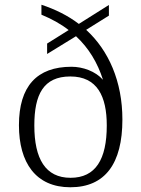

<svg xmlns="http://www.w3.org/2000/svg" viewBox="-20 -781 596 811"><path d="M277 10C424 10 497 -90 497 -276C497 -437 439 -568 344 -655L440 -715V-760L313 -680C266 -716 212 -742 155 -761V-719C198 -701 237 -680 270 -654L179 -597V-553L301 -628C355 -578 392 -516 415 -444C383 -480 330 -499 282 -499C136 -499 60 -417 60 -252C60 -94 131 10 277 10ZM278 -30C172 -30 125 -110 125 -251C125 -381 163 -458 277 -458C391 -458 431 -374 431 -251C431 -108 384 -30 278 -30Z"/></svg>

Font: Noto Serif Lao Light
Style: Regular
Weight: 300
Designer: Monotype Design Team
Foundry: Monotype Imaging Inc.
Version: Version 2.003